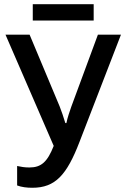

<svg xmlns="http://www.w3.org/2000/svg" viewBox="-20 -878 592 908"><path d="M423 -858H135V-781H423ZM133 10C242 10 296 -51 356 -207L552 -714H443L317 -373C309 -350 299 -321 294 -296H289C281 -324 270 -354 262 -375L120 -714H6L234 -188C204 -112 175 -86 119 -86C96 -86 80 -89 61 -93V-1C82 7 107 10 133 10Z"/></svg>

Font: Noto Sans SemiCondensed Medium
Style: Regular
Weight: 500
Width: 4
Designer: Monotype Design Team
Foundry: Monotype Imaging Inc.
Version: Version 2.013